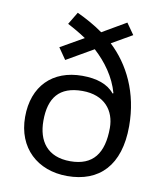

<svg xmlns="http://www.w3.org/2000/svg" viewBox="-86 -835 777 915"><g transform="rotate(10 302.5 -377.5)"><path d="M216 -765 180 -705C211 -689 242 -671 270 -652L158 -588L196 -533L326 -608C382 -557 429 -493 450 -417L446 -415C414 -455 360 -473 290 -473C146 -473 55 -382 55 -233C55 -83 157 10 301 10C456 10 551 -85 551 -275C551 -437 487 -564 396 -649L495 -706L457 -760L342 -693C303 -721 259 -745 216 -765ZM303 -402C411 -402 462 -334 462 -251C462 -128 413 -62 303 -62C192 -62 144 -132 144 -230C144 -341 191 -402 303 -402Z"/></g></svg>

Font: Noto Sans Kayah Li
Style: Regular
Weight: 400
Designer: Monotype Design Team, Sérgio Martins
Foundry: Monotype Imaging Inc.
Version: Version 2.002